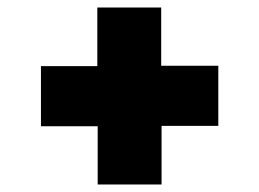

<svg xmlns="http://www.w3.org/2000/svg" viewBox="-20 -606 690 511"><path d="M240 -115V-270H89V-430H239V-586H409V-431H561V-271H410V-115Z"/></svg>

Font: REM Black
Style: Regular
Weight: 900
Designer: Octavio Pardo
Foundry: Ashler Design
Version: Version 1.005;gftools[0.9.28]